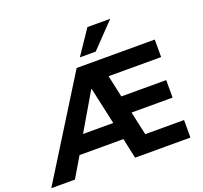

<svg xmlns="http://www.w3.org/2000/svg" viewBox="-196 -1119 1371 1298"><g transform="rotate(-20 489.0 -470.0)"><path d="M-42 0 397 -705H959V-579H527L572 -620L625 -376L563 -421H938V-295H590L633 -340L690 -79L627 -126H959V0H561L518 -199L568 -145H183L243 -194L128 0ZM441 -537 265 -237 255 -271H542L511 -232L444 -537ZM442 -765 560 -940H724L556 -765Z"/></g></svg>

Font: Nunito Sans 10pt ExtraBold
Style: Regular
Weight: 800
Designer: Vernon Adams
Foundry: Vernon Adams
Version: Version 3.101;gftools[0.9.27]